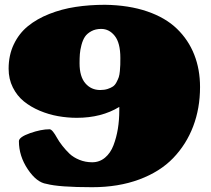

<svg xmlns="http://www.w3.org/2000/svg" viewBox="-20 -760 872 793"><path d="M360.8 -89.8Q391.1 -89.8 413.8 -108.9Q436.5 -127.9 448.7 -159.9Q460.9 -191.9 466.8 -228Q472.7 -264.2 472.7 -304.7V-318.4Q398.9 -273.4 297.4 -273.4Q258.3 -273.4 219.7 -280.3Q181.2 -287.1 144 -302.7Q106.9 -318.4 78.6 -341.3Q50.3 -364.3 33 -398.9Q15.6 -433.6 15.6 -476.1Q15.6 -532.2 37.1 -577.1Q58.6 -622.1 95.5 -652.1Q132.3 -682.1 183.6 -702.4Q234.9 -722.7 292 -731.4Q349.1 -740.2 414.1 -740.2Q512.2 -738.8 587.9 -712.9Q663.6 -687 710.9 -641.1Q758.3 -595.2 782.2 -534.4Q806.2 -473.6 806.2 -400.4Q806.2 -312.5 777.8 -238Q749.5 -163.6 695.3 -107.2Q641.1 -50.8 555.2 -18.8Q469.2 13.2 360.8 13.2Q223.6 13.2 172.4 -0.5Q131.3 -6.3 94.7 -61Q58.1 -115.7 58.1 -176.8Q58.1 -193.8 104 -210Q149.9 -226.1 184.6 -226.1Q190.9 -226.1 199 -216.1Q207 -206.1 215.3 -190.9Q223.6 -175.8 237.5 -158Q251.5 -140.1 267.3 -125Q283.2 -109.9 307.9 -99.9Q332.5 -89.8 360.8 -89.8ZM394 -388.2Q411.1 -388.2 424.6 -392.6Q438 -397 446.5 -402.8Q455.1 -408.7 461.2 -420.4Q467.3 -432.1 470.5 -441.2Q473.6 -450.2 475.1 -466.6Q476.6 -482.9 476.8 -492.7Q477.1 -502.4 477.1 -520.5Q477.1 -582.5 454.1 -611.6Q431.2 -640.6 397.9 -640.6Q374.5 -640.6 357.2 -631.1Q339.8 -621.6 330.8 -608.2Q321.8 -594.7 316.4 -574Q311 -553.2 309.8 -536.6Q308.6 -520 308.6 -498.5Q308.6 -443.8 332.5 -416Q356.4 -388.2 394 -388.2Z"/></svg>

Font: Coustard Black
Style: Regular
Weight: 900
Foundry: vernon adams
Version: Version 1.001;